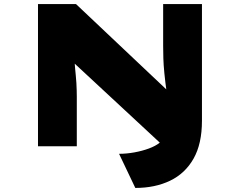

<svg xmlns="http://www.w3.org/2000/svg" viewBox="-20 -720 1181 945"><path d="M646 205 566 37Q603 37 641.5 30Q680 23 712.5 11Q745 -1 764.5 -16.5Q784 -32 784 -49L788 2L342 -412L347 -419Q348 -403 349.5 -385Q351 -367 353 -348.5Q355 -330 356 -311Q357 -292 357.5 -275Q358 -258 358 -244V0H167V-700H354L805 -274L800 -268Q793 -319 789 -359.5Q785 -400 784 -432.5Q783 -465 783 -494.5Q783 -524 783 -553V-700H974V-126Q974 -12 932.5 61Q891 134 817 169.5Q743 205 646 205Z"/></svg>

Font: Lexend Zetta ExtraBold
Style: Regular
Weight: 800
Designer: Bonnie Shaver-Troup, Thomas Jockin
Foundry: Lexend
Version: Version 1.007